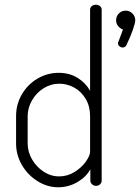

<svg xmlns="http://www.w3.org/2000/svg" viewBox="-20 -786 592 812"><path d="M552 -700Q552 -689 541.5 -659Q531 -629 515 -596Q513 -591 508.5 -588Q504 -585 499 -585Q492 -585 485.5 -590Q479 -595 479 -603Q479 -608 481 -610L500 -661Q487 -666 479 -676.5Q471 -687 471 -700Q471 -717 482.5 -729Q494 -741 512 -741Q528 -741 540 -729Q552 -717 552 -700ZM410 -745V-22Q410 -13 403 -6.5Q396 0 386 0Q376 0 369 -7Q362 -14 362 -22V-70Q345 -38 307.5 -16Q270 6 226 6Q180 6 138.5 -20Q97 -46 72.5 -88.5Q48 -131 48 -179V-295Q48 -345 72.5 -387Q97 -429 138.5 -453.5Q180 -478 228 -478Q274 -478 308.5 -456.5Q343 -435 361 -402V-745Q361 -754 368 -760Q375 -766 386 -766Q396 -766 403 -760Q410 -754 410 -745ZM230 -40Q265 -40 295 -58.5Q325 -77 343 -102.5Q361 -128 361 -145V-295Q361 -336 342.5 -367.5Q324 -399 294 -415.5Q264 -432 231 -432Q195 -432 164 -412.5Q133 -393 115 -361Q97 -329 97 -295V-179Q97 -144 115.5 -112Q134 -80 164.5 -60Q195 -40 230 -40Z"/></svg>

Font: Dosis
Style: Regular
Weight: 400
Designer: Edgar Tolentino, Pablo Impallari, Igino Marini
Foundry: Edgar Tolentino, Pablo Impallari, Igino Marini
Version: Version 1.007;Glyphs 3.1.1 (3134)